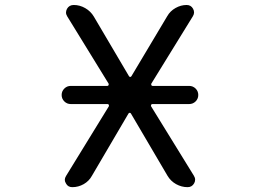

<svg xmlns="http://www.w3.org/2000/svg" viewBox="-20 -775 1040 774"><path d="M265.6 -355.5Q250 -355.5 239.3 -366.2Q228.5 -377 228.5 -392.1Q228.5 -407.2 239.3 -418Q250 -428.7 265.6 -428.7H413.1Q416 -428.7 417.5 -431.6Q418.9 -434.6 418 -437.5L251 -709Q246.1 -716.8 246.1 -724.6Q246.1 -731.4 250 -739.3Q258.8 -754.9 277.3 -754.9Q301.8 -754.9 323.7 -742.2Q345.7 -729.5 358.4 -708L500 -467.8Q502 -464.8 504.9 -464.8Q507.8 -464.8 509.8 -467.8L654.3 -710Q666 -730.5 687.5 -742.7Q709 -754.9 732.4 -754.9Q750 -754.9 758.3 -739.7Q766.6 -724.6 757.8 -710L589.8 -437.5Q588.9 -434.6 590.3 -431.6Q591.8 -428.7 594.7 -428.7H742.2Q757.8 -428.7 768.6 -418Q779.3 -407.2 779.3 -392.1Q779.3 -377 768.6 -366.2Q757.8 -355.5 742.2 -355.5H593.8Q590.8 -355.5 589.4 -352.5Q587.9 -349.6 588.9 -346.7L761.7 -66.4Q766.6 -58.6 766.6 -50.8Q766.6 -43 762.7 -36.1Q753.9 -20.5 736.3 -20.5Q711.9 -20.5 689.9 -32.7Q668 -44.9 655.3 -66.4L507.8 -317.4Q505.9 -320.3 502.9 -320.3Q500 -320.3 498 -317.4L350.6 -66.4Q338.9 -44.9 317.4 -32.7Q295.9 -20.5 271.5 -20.5Q253.9 -20.5 246.1 -35.2Q241.2 -43 241.2 -49.8Q241.2 -57.6 246.1 -65.4L418.9 -346.7Q419.9 -349.6 418.5 -352.5Q417 -355.5 414.1 -355.5Z"/></svg>

Font: Rounded-X Mgen+ 1m regular
Style: Regular
Weight: 400
Designer: [Source Han Sans]
Ryoko NISHIZUKA  (kana & ideographs); Paul D. Hunt (Latin, Greek & Cyrillic); Wenlong ZHANG  (bopomofo
Version: Version 1.059.20150602